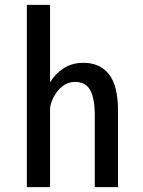

<svg xmlns="http://www.w3.org/2000/svg" viewBox="-20 -770 590 790"><path d="M90.5 0V-750H186V-431.5Q207 -466 241.5 -488.8Q276 -511.5 323 -511.5Q392 -511.5 428.8 -463.8Q465.5 -416 465.5 -316.5V0H370V-293.5Q370 -364 351.5 -398.5Q333 -433 289 -433Q251 -433 222.5 -401.8Q194 -370.5 186 -327V0Z"/></svg>

Font: Trispace SemiCondensed
Style: Regular
Weight: 400
Width: 4
Designer: Tyler Finck
Foundry: Etcetera Type Company
Version: Version 1.210; ttfautohint (v1.8.3)